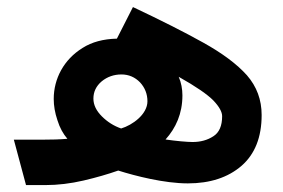

<svg xmlns="http://www.w3.org/2000/svg" viewBox="-20 -535 817 555"><path d="M55.2 0H111.3C147 0 184.1 -4.4 221.7 -13.2C259.3 -22 292.5 -31.7 321.8 -42C371.1 -26.4 455.1 -4.9 522.9 -4.9C587.4 -4.9 639.2 -22 678.2 -55.7C716.8 -89.4 736.3 -138.2 736.3 -202.6C736.3 -246.6 722.2 -284.7 693.8 -317.4C665 -349.6 623 -380.9 567.9 -411.6C512.7 -442.4 444.8 -476.6 364.3 -514.6L317.9 -423.3C278.8 -422.4 245.6 -413.6 218.8 -396.5C164.1 -362.8 135.3 -307.1 135.3 -249C135.3 -229.5 138.7 -209 146 -187.5C152.8 -165.5 162.6 -147.9 174.8 -133.8C150.9 -131.8 130.4 -131.3 105 -131.3H20ZM250 -250C250 -269.5 257.8 -286.1 273.9 -299.8C290 -313 309.1 -319.8 331.1 -319.8C352.1 -319.8 370.1 -312 384.8 -296.9C398.9 -281.7 406.2 -263.2 406.2 -242.2C406.2 -204.6 362.8 -173.3 330.1 -163.6C309.1 -170.9 290.5 -182.6 274.4 -198.7C258.3 -214.8 250 -231.9 250 -250ZM458.5 -131.8C488.3 -165 507.3 -206.5 507.3 -259.3C507.3 -277.8 503.9 -295.9 496.6 -313C546.9 -284.7 580.1 -261.7 597.2 -244.1C613.8 -226.6 622.1 -211.4 622.1 -199.2C622.1 -171.4 613.8 -151.9 596.7 -141.1C579.6 -129.9 559.6 -124.5 536.6 -124.5C521.5 -124.5 488.3 -127.4 458.5 -131.8Z"/></svg>

Font: Vazirmatn
Style: Bold
Weight: 700
Designer: Saber Rastikerdar
Foundry: Saber Rastikerdar
Version: Version 33.003